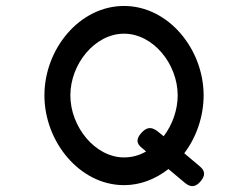

<svg xmlns="http://www.w3.org/2000/svg" viewBox="-20 -610 834 644"><path d="M396 11C451 11 501 -9 545 -43L601 4C621 20 637 17 653 -2C669 -21 669 -37 649 -53L598 -96C638 -148 663 -219 663 -290C663 -445 545 -590 396 -590C247 -590 129 -446 129 -290C129 -135 247 11 396 11ZM396 -497C494 -497 576 -395 576 -290C576 -241 558 -191 529 -153L508 -170C487 -186 471 -183 454 -164C437 -145 436 -129 457 -113L470 -102C448 -89 423 -82 396 -82C299 -82 216 -185 216 -290C216 -395 298 -497 396 -497Z"/></svg>

Font: Charger Monospace
Style: Regular
Weight: 400
Designer: Jasper
Foundry: Cannot Into Space Fonts
Version: Version 0.980